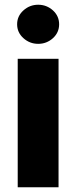

<svg xmlns="http://www.w3.org/2000/svg" viewBox="-20 -795 324 815"><path d="M228.5 0H55.2V-545.4H228.5ZM79.1 -633.3Q52.7 -657.2 52.7 -691.9Q52.7 -726.6 79.1 -750.5Q106 -774.9 142.1 -774.9Q178.2 -774.9 205.1 -750.5Q231 -726.6 231 -691.9Q231 -657.2 205.1 -633.3Q178.2 -608.9 142.1 -608.9Q106 -608.9 79.1 -633.3Z"/></svg>

Font: My Font
Style: Regular
Weight: 500
Designer: Rasmus Andersson
Foundry: rsms
Version: Version 0.001